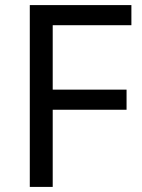

<svg xmlns="http://www.w3.org/2000/svg" viewBox="-20 -734 559 754"><path d="M187 0H97V-714H496V-635H187V-382H477V-303H187Z"/></svg>

Font: Noto Sans Old Permic
Style: Regular
Weight: 400
Designer: Monotype Design Team
Foundry: Monotype Imaging Inc.
Version: Version 2.001; ttfautohint (v1.8.4.7-5d5b)